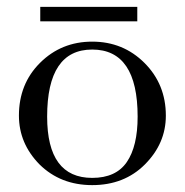

<svg xmlns="http://www.w3.org/2000/svg" viewBox="-20 -537 537 558"><path d="M97 -517H379V-475H97ZM35 -201Q35 -293 96 -354Q158 -416 248 -416Q338 -416 400 -354Q462 -292 462 -201Q462 -120 401 -59Q341 1 248 1Q156 1 95 -59Q35 -120 35 -201ZM117 -198Q117 -20 248 -20Q317 -20 348.5 -66Q380 -112 380 -198Q380 -393 248 -393Q117 -393 117 -198Z"/></svg>

Font: New Athena Unicode
Style: Regular
Weight: 400
Designer: J. Rusten 1997; rev. by R. Hancock 2001, 2002, rev. by D. Mastronarde 2002-2021
Foundry: GreekKeys New Athena Unicode
Version: Version 5.008